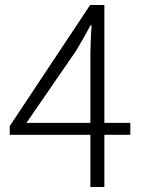

<svg xmlns="http://www.w3.org/2000/svg" viewBox="-20 -749 575 769"><path d="M342 0H398V-209H502V-257H398V-729H341L19 -244V-209H342ZM342 -257H86L285 -546C305 -580 325 -614 342 -647H347C344 -614 342 -558 342 -526Z"/></svg>

Font: GenYoGothic2 TW L
Style: Regular
Weight: 300
Version: Version 2.100;PS 2.1;hotconv 16.6.51;makeotf.lib2.5.65220 DE